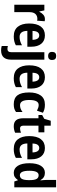

<svg xmlns="http://www.w3.org/2000/svg" viewBox="1204 -2005 1041 3489"><g transform="rotate(90 1724.5 -260.5)"><path d="M326 -556Q334 -556 344.5 -555.5Q355 -555 366 -552L356 -414Q350 -417 339 -418Q328 -419 324 -419Q266 -419 233.5 -383Q201 -347 201 -279V0H66V-546H169L188 -456H195Q213 -496 246.5 -526Q280 -556 326 -556Z M623 -556Q721 -556 775 -490Q829 -424 829 -309V-237H541Q543 -96 651 -96Q728 -96 803 -140V-28Q735 10 642 10Q525 10 466 -63.5Q407 -137 407 -270Q407 -410 463.5 -483Q520 -556 623 -556ZM623 -453Q588 -453 566 -425Q544 -397 542 -331H704Q703 -387 683 -420Q663 -453 623 -453Z M923 -687Q923 -725 942 -743Q961 -761 997 -761Q1070 -761 1070 -687Q1070 -649 1050.5 -631.5Q1031 -614 997 -614Q963 -614 943 -631.5Q923 -649 923 -687ZM898 240Q877 240 855.5 237.5Q834 235 816 229V117Q845 125 872 125Q899 125 914 107.5Q929 90 929 49V-546H1064V60Q1064 147 1022.5 193Q981 239 898 240Z M1383 -556Q1481 -556 1535 -490Q1589 -424 1589 -309V-237H1301Q1303 -96 1411 -96Q1488 -96 1563 -140V-28Q1495 10 1402 10Q1285 10 1226 -63.5Q1167 -137 1167 -270Q1167 -410 1223.5 -483Q1280 -556 1383 -556ZM1383 -453Q1348 -453 1326 -425Q1304 -397 1302 -331H1464Q1463 -387 1443 -420Q1423 -453 1383 -453Z M1874 10Q1763 10 1711.5 -58Q1660 -126 1660 -270Q1660 -403 1714.5 -479.5Q1769 -556 1881 -556Q1932 -556 1966.5 -546Q2001 -536 2029 -520L1991 -412Q1961 -427 1936.5 -435Q1912 -443 1888 -443Q1797 -443 1797 -271Q1797 -104 1891 -104Q1927 -104 1955.5 -115Q1984 -126 2015 -149V-31Q1984 -8 1951 1Q1918 10 1874 10Z M2314 -104Q2332 -104 2351 -108.5Q2370 -113 2392 -121V-15Q2369 -4 2338 3Q2307 10 2274 10Q2203 10 2166 -31Q2129 -72 2129 -165V-439H2070V-506L2139 -544L2174 -662H2264V-546H2385V-439H2264V-162Q2264 -104 2314 -104Z M2669 -556Q2767 -556 2821 -490Q2875 -424 2875 -309V-237H2587Q2589 -96 2697 -96Q2774 -96 2849 -140V-28Q2781 10 2688 10Q2571 10 2512 -63.5Q2453 -137 2453 -270Q2453 -410 2509.5 -483Q2566 -556 2669 -556ZM2669 -453Q2634 -453 2612 -425Q2590 -397 2588 -331H2750Q2749 -387 2729 -420Q2709 -453 2669 -453Z M3122 10Q3039 10 2992.5 -64Q2946 -138 2946 -273Q2946 -409 2992.5 -482.5Q3039 -556 3120 -556Q3209 -556 3253 -476H3258Q3256 -502 3253 -526Q3250 -550 3250 -574V-760H3384V0H3278L3257 -63H3250Q3226 -28 3196.5 -9Q3167 10 3122 10ZM3164 -101Q3211 -101 3231.5 -139Q3252 -177 3253 -256V-283Q3253 -364 3232.5 -403Q3212 -442 3163 -442Q3083 -442 3083 -274Q3083 -101 3164 -101Z"/></g></svg>

Font: Noto Sans Gurmukhi Condensed
Style: Bold
Weight: 700
Width: 3
Designer: Jelle Bosma - Monotype Design Team
Foundry: Monotype Imaging Inc.
Version: Version 2.004; ttfautohint (v1.8.4.7-5d5b)